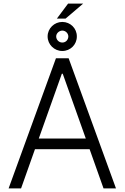

<svg xmlns="http://www.w3.org/2000/svg" viewBox="-20 -1053 696 1073"><path d="M444.6 -1032.7H360.4L297.9 -949.2H346.6ZM328.1 -768.1C373.6 -767.8 409.8 -804.3 409.4 -849.4C409.8 -894.2 373.6 -930.4 328.1 -930.4C283.4 -930.4 246.1 -894.2 246.1 -849.4C246.1 -804.3 283.4 -767.8 328.1 -768.1ZM328.1 -882.1C347.7 -881.7 361.5 -866.1 361.9 -849.4C361.5 -830.6 347.7 -815 328.1 -815.3C309.7 -815 294 -830.6 294 -849.4C294 -866.1 309.7 -881.7 328.1 -882.1ZM558.6 0H628.2L363.6 -727.3H292.6L28.1 0H97.7L175.4 -219.1H480.8ZM196.7 -278.8 325.6 -641H330.6L459.5 -278.8Z"/></svg>

Font: TID UI Light
Style: Regular
Weight: 300
Designer: The TID Project Authors
Foundry: Bakken & Bæck
Version: Version 1.001;hotconv 1.0.109;makeotfexe 2.5.65596